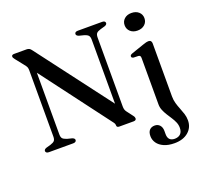

<svg xmlns="http://www.w3.org/2000/svg" viewBox="-153 -878 1364 1289"><g transform="rotate(-20 529.0 -234.0)"><path d="M264 -16Q264 -9 258.2 -4.5Q252.5 0 241.5 0H67.5Q56.5 0 50.8 -4.5Q45 -9 45 -16Q45 -28 62.5 -34L93 -42.5Q115.5 -49.5 123.5 -58.8Q131.5 -68 131.5 -89V-561Q131.5 -575 128 -584.2Q124.5 -593.5 110 -610.5L66 -666Q60 -674 57.8 -678.2Q55.5 -682.5 55.5 -687Q55.5 -693.5 60.2 -696.8Q65 -700 73 -700H162.5Q174 -700 181.8 -695.8Q189.5 -691.5 198 -679.5L615 -129L596 -89V-611Q596 -631.5 588.2 -641Q580.5 -650.5 557 -657.5L523.5 -666Q506 -672.5 506 -684Q506 -691.5 511.8 -695.8Q517.5 -700 528.5 -700H702Q713.5 -700 719.2 -695.8Q725 -691.5 725 -684Q725 -672 707.5 -666L677 -657.5Q654.5 -651 646.2 -641.5Q638 -632 638 -611V-119.5Q638 -106 640.8 -97Q643.5 -88 649.5 -80L680.5 -39Q688 -29.5 690 -24.5Q692 -19.5 692 -14.5Q692 -8 687.2 -4Q682.5 0 672.5 0H570.5Q552.5 0 552.5 -14.5Q552.5 -22 550 -28Q547.5 -34 535 -49.5L140 -574L174 -598V-88.5Q174 -68.5 181.8 -59.2Q189.5 -50 212.5 -42.5L246.5 -34Q264 -28 264 -16ZM972 -69Q972 -43 978.8 -19.5Q985.5 4 994.8 26.5Q1004 49 1011 71.2Q1018 93.5 1018 117.5Q1018 168.5 981 200.2Q944 232 882 232Q837.5 232 806.8 218.2Q776 204.5 760.2 181.8Q744.5 159 744.5 132Q744.5 103.5 758.2 89Q772 74.5 795.5 74.5Q818 74.5 831.5 90Q845 105.5 845 130.5V154.5Q845 179 857.2 191.8Q869.5 204.5 893.5 204.5Q920.5 204 935 189Q949.5 174 949.5 146Q949.5 125.5 941.5 106.5Q933.5 87.5 921.2 68.8Q909 50 897 31Q885 12 876.8 -8Q868.5 -28 868.5 -49.5V-381Q868.5 -391.5 865 -396Q861.5 -400.5 853.5 -401.5L819 -402.5Q811.5 -404 808 -407.2Q804.5 -410.5 804.5 -415.5Q804.5 -421.5 808.5 -425.2Q812.5 -429 822.5 -432.5L909.5 -462.5Q924.5 -467.5 933.2 -469.8Q942 -472 948.5 -472Q960.5 -472 966.2 -465.8Q972 -459.5 972 -448.5ZM906.5 -563.5Q875.5 -563.5 856 -581.2Q836.5 -599 836.5 -626.5Q836.5 -654 856 -671.5Q875.5 -689 906.5 -689Q938.5 -689 958.2 -671.5Q978 -654 978 -626.5Q978 -599 958.2 -581.2Q938.5 -563.5 906.5 -563.5Z"/></g></svg>

Font: Fraunces 36pt
Style: Regular
Weight: 400
Version: Version 1.000;[b76b70a41]